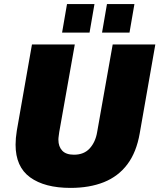

<svg xmlns="http://www.w3.org/2000/svg" viewBox="-20 -905 778 937"><path d="M324 12Q198 12 127 -39.5Q56 -91 56 -199Q56 -214 57.5 -231.5Q59 -249 62 -267L136 -688H345L269 -260Q268 -250 266.5 -241Q265 -232 265 -223Q265 -190 283.5 -170Q302 -150 341 -150Q390 -150 418 -181Q446 -212 454 -260L530 -688H738L662 -255Q646 -162 601.5 -103Q557 -44 487 -16Q417 12 324 12ZM283 -746 307 -885H441L417 -746ZM478 -746 502 -885H636L612 -746Z"/></svg>

Font: Archivo SemiCondensed Black
Style: Italic
Weight: 900
Width: 4
Italic angle: -10°
Designer: Hector Gatti
Foundry: Omnibus-Type
Version: Version 2.001